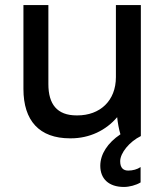

<svg xmlns="http://www.w3.org/2000/svg" viewBox="-20 -540 661 762"><path d="M258 9H261C336 9 401 -23 445 -75C447 -54 452 -26 458 -7C407 27 378 72 378 118C378 169 411 202 472 202C493 202 520 195 538 184V123C525 132 507 137 489 137C469 137 457 126 457 100C457 67 494 22 539 0V-520H440V-234C440 -140 377 -82 287 -82H284C206 -82 172 -127 172 -206V-520H73V-187C73 -61 136 9 258 9Z"/></svg>

Font: Fixel Display Medium
Style: Regular
Weight: 500
Designer: AlfaBravo + MacPaw
Foundry: Kyrylo Tkachov, Marchela Mozhyna, Serhii Makarenko, Maria Weinstein, Zakhar Kryvoshyya
Version: Version 1.211